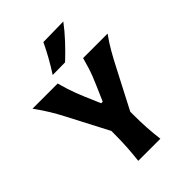

<svg xmlns="http://www.w3.org/2000/svg" viewBox="-298 -1232 1377 1377"><g transform="rotate(-45 390.0 -543.5)"><path d="M275.9 0Q283.2 -64.5 287.1 -125Q291 -185.5 291 -260.7V-288.1L130.9 -595.2Q104.5 -646 75.9 -693.4Q47.4 -740.7 3.9 -800.8H259.3Q272 -754.4 282.5 -721.7Q293 -689 304.4 -659.7Q315.9 -630.4 330.6 -594.7L379.9 -480H395.5L444.3 -592.3Q460.4 -629.4 472.2 -659.2Q483.9 -689 494.4 -722.2Q504.9 -755.4 517.1 -800.8H765.6Q728 -749 698.2 -697Q668.5 -645 643.1 -595.7L484.4 -289.6V-260.7Q484.4 -185.5 488.3 -125Q492.2 -64.5 500 0ZM277.3 -869.1Q312 -922.9 341.8 -976.3Q371.6 -1029.8 397 -1083.5L602.5 -1086.9Q560.5 -1030.8 510 -976.6Q459.5 -922.4 404.3 -870.6Z"/></g></svg>

Font: Pinar-DS1-FD Bold
Style: Regular
Weight: 700
Designer: Amin Abedi
Version: Version 2.000